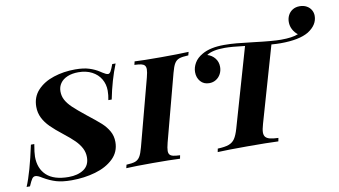

<svg xmlns="http://www.w3.org/2000/svg" viewBox="-104 -935 1989 1125"><g transform="rotate(-10 890.0 -372.0)"><path d="M552.2 -411.1H532.2Q538.1 -439.9 538.1 -466.8Q538.1 -504.9 519.8 -535.9Q501.5 -566.9 467.3 -584.7Q433.1 -602.5 387.2 -602.5Q349.6 -602.5 321.8 -590.8Q293.9 -579.1 279.3 -558.1Q264.6 -537.1 264.6 -509.8Q264.6 -481.9 277.1 -458.5Q289.6 -435.1 315.2 -410.6Q340.8 -386.2 389.6 -347.2Q444.8 -304.2 471.2 -280.3Q497.6 -256.3 513.9 -227.5Q530.3 -198.7 530.3 -162.6Q530.3 -103.5 488.8 -63.7Q447.3 -23.9 381.1 -4.9Q314.9 14.2 239.7 14.2Q185.1 14.2 148.7 3.4Q112.3 -7.3 73.2 -30.3Q47.9 -46.9 33.2 -46.9Q21.5 -46.9 13.4 -35.4Q5.4 -23.9 -7.8 6.8H-27.8Q5.9 -72.8 40 -232.9H60.1Q51.3 -182.1 51.3 -159.2Q51.3 -88.4 94.7 -48.1Q138.2 -7.8 225.6 -7.8Q280.3 -7.8 315.4 -31.5Q350.6 -55.2 350.6 -104Q350.6 -132.3 337.9 -157.2Q325.2 -182.1 301.3 -206.1Q277.3 -230 237.3 -261.2Q193.4 -295.4 166.5 -322.3Q139.6 -349.1 124.5 -379.4Q109.4 -409.7 109.4 -445.8Q109.4 -503.9 146.2 -543.5Q183.1 -583 242.9 -602.5Q302.7 -622.1 371.1 -622.1Q420.4 -622.1 453.9 -611.6Q487.3 -601.1 514.2 -583.5Q516.6 -582 526.6 -575.4Q536.6 -568.8 544.4 -565.4Q552.2 -562 557.6 -562Q566.4 -562 573.5 -574Q580.6 -585.9 591.3 -615.2H611.3Q574.2 -522.5 552.2 -411.1Z M822.8 -57.6Q822.8 -43 829.3 -35.2Q835.9 -27.3 850.1 -24.2Q864.3 -21 890.1 -20L886.2 0Q829.1 -2.9 723.1 -2.9Q618.7 -2.9 566.4 0L571.3 -20Q606 -21.5 623.5 -27.8Q641.1 -34.2 651.9 -51.5Q662.6 -68.8 672.4 -106L777.3 -502Q785.6 -533.7 785.6 -549.8Q785.6 -564.9 778.8 -572.8Q772 -580.6 758.1 -583.7Q744.1 -586.9 718.3 -587.9L723.1 -607.9Q772.9 -605 880.4 -605Q980 -605 1044.4 -607.9L1039.1 -587.9Q1002.4 -586.4 984.6 -580.1Q966.8 -573.7 956.3 -556.6Q945.8 -539.6 936 -502L831.1 -106Q822.8 -73.7 822.8 -57.6Z M1808.6 -688Q1808.6 -633.8 1751 -597.2Q1695.3 -564 1584 -564Q1561.5 -564 1529.8 -566.4L1400.4 -116.2Q1391.1 -84.5 1391.1 -66.9Q1391.1 -49.8 1399.4 -40Q1407.7 -30.3 1425.8 -25.6Q1443.8 -21 1475.1 -20L1471.2 0Q1408.2 -2.9 1286.1 -2.9Q1166.5 -2.9 1110.4 0L1114.3 -20Q1157.2 -21.5 1180.4 -30Q1203.6 -38.6 1216.8 -58.1Q1230 -77.6 1241.2 -116.2L1376 -584.5Q1297.9 -594.2 1256.3 -594.2Q1182.6 -594.2 1148.9 -570.8Q1175.8 -563 1193.4 -541.3Q1210.9 -519.5 1210.9 -489.7Q1210.9 -466.8 1200.9 -447.8Q1190.9 -428.7 1173.1 -417.5Q1155.3 -406.2 1132.8 -406.2Q1099.6 -406.2 1080.3 -428.7Q1061 -451.2 1061 -483.9Q1061 -511.7 1076.4 -538.3Q1091.8 -564.9 1124.5 -583.5Q1173.3 -611.8 1256.3 -611.8Q1293.5 -611.8 1330.3 -608.4Q1367.2 -605 1428.7 -597.7Q1540 -584 1590.3 -584Q1658.2 -584 1692.9 -598.6Q1675.3 -611.8 1664.1 -632.6Q1652.8 -653.3 1652.8 -677.7Q1652.8 -699.7 1662.1 -718Q1671.4 -736.3 1689.2 -747.3Q1707 -758.3 1731 -758.3Q1754.9 -758.3 1772.5 -748.5Q1790 -738.8 1799.3 -722.7Q1808.6 -706.5 1808.6 -688Z"/></g></svg>

Font: TypoPRO Playfair Display SC
Style: Bold Italic
Weight: 700
Italic angle: -14.9847°
Designer: Claus Eggers Sørensen
Foundry: Claus Eggers Sørensen
Version: Version 1.004;PS 001.004;hotconv 1.0.70;makeotf.lib2.5.58329